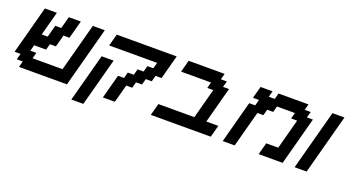

<svg xmlns="http://www.w3.org/2000/svg" viewBox="-55 -1191 3401 1882"><g transform="rotate(20 1646.0 -250.0)"><path d="M125 0H625Q652.8 -104 708.7 -312.3Q764.6 -520.5 792.5 -625H667.5Q645.5 -542 600.8 -375.2Q556.2 -208.5 533.7 -125H221.2L237.8 -187.5H175.3L191.9 -250H316.9L333.5 -312.5H396Q401.9 -333 413.1 -375Q424.3 -417 429.7 -437.5H492.2L542.5 -625H417.5Q412.1 -604 400.9 -562.3Q389.6 -520.5 383.8 -500H321.3Q315.9 -479 304.9 -437.5Q293.9 -396 288.1 -375H225.6Q236.8 -416.5 259 -500Q281.2 -583.5 292.5 -625H167.5Q145.5 -542 100.8 -375Q56.2 -208 33.7 -125H96.2L79.1 -62.5H141.6Z M716.3 125H841.3Q863.8 42 908.7 -125Q953.6 -292 975.6 -375H850.6Q828.6 -292 783.7 -125Q738.8 42 716.3 125ZM1000 0H1125L1175.3 -187.5H1237.8L1254.4 -250H1316.9L1333.5 -312.5H1396L1413.1 -375H1475.6Q1486.8 -416.5 1509 -500Q1531.2 -583.5 1542.5 -625H917.5Q911.6 -604 900.4 -562.3Q889.2 -520.5 883.8 -500H1383.8L1367.2 -437.5H1304.7L1288.1 -375H1225.6L1208.5 -312.5H1146L1129.4 -250H1066.9Q1055.7 -208 1033.4 -125Q1011.2 -42 1000 0Z M1500 0H2125Q2130.9 -21 2142.1 -62.5Q2153.3 -104 2158.7 -125H2033.7Q2050.3 -187.5 2083.7 -312.5Q2117.2 -437.5 2133.8 -500H2071.3L2088.4 -562.5H2025.9L2042.5 -625H1667.5Q1661.6 -604 1650.4 -562.3Q1639.2 -520.5 1633.8 -500H1946.3L1929.7 -437.5H1992.2L1908.7 -125H1533.7Q1527.8 -104 1516.6 -62.5Q1505.4 -21 1500 0Z M2625 0H2875Q2897.5 -83 2942.1 -250Q2986.8 -417 3008.8 -500H2946.3L2963.4 -562.5H2900.9L2917.5 -625H2605L2588.4 -562.5H2525.9L2542.5 -625H2417.5Q2411.6 -604 2400.4 -562.3Q2389.2 -520.5 2383.8 -500H2446.3L2429.7 -437.5H2367.2L2250 0H2375Q2391.6 -62.5 2425 -187.5Q2458.5 -312.5 2475.6 -375H2538.1L2554.7 -437.5H2617.2L2633.8 -500H2821.3L2804.7 -437.5H2867.2L2783.7 -125H2658.7Q2652.8 -104 2641.6 -62.5Q2630.4 -21 2625 0Z M3000 0H3125Q3152.8 -104 3208.7 -312.3Q3264.6 -520.5 3292.5 -625H3167.5Q3139.6 -520.5 3083.7 -312.3Q3027.8 -104 3000 0Z"/></g></svg>

Font: Faithful 32x
Style: Oblique
Weight: 400
Foundry: Faithful Resource Pack
Version: Version 1.0; January 27, 2023